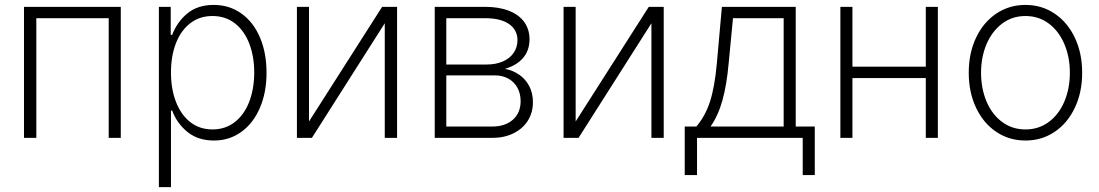

<svg xmlns="http://www.w3.org/2000/svg" viewBox="-20 -558 4446 777"><path d="M77.1 -530.3H468.8V0H419.9V-484.4H127V0H77.1Z M623 -530.3H670.9V-417H676.8Q696.8 -469.7 738.5 -503.9Q780.3 -538.1 844.7 -538.1Q908.2 -538.1 956.8 -503.4Q1005.4 -468.8 1032 -406.5Q1058.6 -344.2 1058.6 -263.7Q1058.6 -183.6 1031.7 -121.3Q1004.9 -59.1 956.5 -24.2Q908.2 10.7 845.7 10.7Q781.7 10.7 739 -23.7Q696.3 -58.1 676.8 -110.4H671.9V199.2H623ZM839.8 -34.2Q892.1 -34.2 930.4 -64.2Q968.8 -94.2 988.8 -146.7Q1008.8 -199.2 1008.8 -264.6Q1008.8 -329.6 988.8 -381.6Q968.8 -433.6 930.7 -463.4Q892.6 -493.2 839.8 -493.2Q787.6 -493.2 749.8 -463.9Q711.9 -434.6 691.9 -382.8Q671.9 -331.1 671.9 -264.6Q671.9 -198.2 692.1 -145.8Q712.4 -93.3 750.2 -63.7Q788.1 -34.2 839.8 -34.2Z M1526.4 -530.3H1586.9V0H1537.1V-463.9L1242.2 0H1181.6V-530.3H1230.5V-66.4Z M1739.3 -530.3H1943.4Q1999 -530.3 2039.6 -514.4Q2080.1 -498.5 2101.6 -468.8Q2123 -439 2123 -398.4Q2122.6 -353 2096.4 -323Q2070.3 -293 2023.4 -279.3Q2055.7 -273.4 2081.3 -255.6Q2106.9 -237.8 2121.8 -209.5Q2136.7 -181.2 2136.7 -144.5Q2136.7 -102.5 2116.2 -69.8Q2095.7 -37.1 2058.1 -18.6Q2020.5 0 1971.7 0H1739.3ZM2086.9 -148.4Q2086.9 -179.2 2074 -202.9Q2061 -226.6 2037.4 -239.7Q2013.7 -252.9 1983.4 -252.9H1786.1V-45.9H1971.7Q2024.4 -45.9 2055.7 -73.7Q2086.9 -101.6 2086.9 -148.4ZM2074.2 -396.5Q2073.2 -438.5 2039.1 -461.4Q2004.9 -484.4 1943.4 -484.4H1786.1V-296.9H1949.2Q1986.3 -296.9 2014.6 -309.1Q2043 -321.3 2058.6 -344Q2074.2 -366.7 2074.2 -396.5Z M2605.5 -530.3H2666V0H2616.2V-463.9L2321.3 0H2260.7V-530.3H2309.6V-66.4Z M2751 -45.9H2797.9Q2834 -87.9 2853 -146.2Q2872.1 -204.6 2880.9 -300.8L2901.4 -530.3H3200.2V-45.9H3277.3V150.4H3228.5V0H2800.8V150.4H2751ZM3151.4 -45.9V-484.4H2946.3L2928.7 -300.8Q2920.9 -214.4 2903.8 -152.6Q2886.7 -90.8 2855.5 -45.9Z M3429.7 -288.1H3726.6V-530.3H3775.4V0H3726.6V-242.2H3429.7V0H3380.9V-530.3H3429.7Z M3900.4 -263.7Q3900.4 -342.8 3929.9 -405.3Q3959.5 -467.8 4011.7 -502.9Q4064 -538.1 4129.9 -538.1Q4195.8 -538.1 4248 -502.9Q4300.3 -467.8 4329.8 -405.3Q4359.4 -342.8 4359.4 -263.7Q4359.4 -184.6 4329.8 -122.1Q4300.3 -59.6 4248 -24.4Q4195.8 10.7 4129.9 10.7Q4064 10.7 4011.7 -24.4Q3959.5 -59.6 3929.9 -122.1Q3900.4 -184.6 3900.4 -263.7ZM4309.6 -263.7Q4309.6 -327.1 4287.4 -379.6Q4265.1 -432.1 4224.4 -462.6Q4183.6 -493.2 4129.9 -493.2Q4076.2 -493.2 4035.4 -462.4Q3994.6 -431.6 3972.4 -379.4Q3950.2 -327.1 3950.2 -263.7Q3950.2 -199.7 3972.4 -147.2Q3994.6 -94.7 4035.4 -64.5Q4076.2 -34.2 4129.9 -34.2Q4183.6 -34.2 4224.4 -64.5Q4265.1 -94.7 4287.4 -147.2Q4309.6 -199.7 4309.6 -263.7Z"/></svg>

Font: Pretendard GOV ExtraLight
Style: Regular
Weight: 200
Designer: Base glyphs from Inter by Rasmus Andersson; Hangeul glyphs from Noto Sans CJK(Source Han Sans) by Jang Soo-young and Kan
Foundry: Kil Hyung-jin
Version: Version 1.309